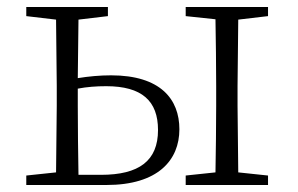

<svg xmlns="http://www.w3.org/2000/svg" viewBox="-20 -528 851 548"><path d="M55 0H284C431 0 492 -71 492 -159C492 -245 438 -313 297 -313C265 -313 233 -310 202 -305L204 -472L288 -482V-508H55V-482L140 -472L142 -283V-226L140 -36L55 -27ZM202 -275C228 -280 255 -282 283 -282C385 -282 431 -240 431 -157C431 -69 377 -29 268 -29H204C203 -84 202 -169 202 -226ZM510 -482 595 -473C596 -418 597 -336 597 -283V-226C597 -172 596 -90 595 -36L510 -27V0H745V-27L660 -36L658 -226V-283L660 -472L745 -482V-508H510Z"/></svg>

Font: Noto Serif CJK SC ExtraLight
Style: Regular
Weight: 200
Designer: Ryoko NISHIZUKA 西塚涼子 (kana & ideographs); Frank Grießhammer (Latin, Greek & Cyrillic); Wenlong ZHANG 张文龙 (bopomofo); San
Foundry: Adobe
Version: Version 2.001;hotconv 1.1.0;makeotfexe 2.6.0